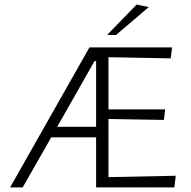

<svg xmlns="http://www.w3.org/2000/svg" viewBox="-20 -819 836 839"><path d="M24 0 371 -612H732L726 -564L454 -569V-341H702L696 -295L454 -299V-45L748 -51L742 0H400V-219H204L79 0ZM230 -265H400V-552H393ZM448 -666 577 -799 630 -788 487 -666Z"/></svg>

Font: Ancizar Sans Thin
Style: Regular
Weight: 100
Designer: Cesar Puertas, Viviana Monsalve, Julian Moncada, Julian Prieto, Jose Castro, Mariel Hernandez, Felipe Aragon, Sara Alarc
Version: Version 8.100